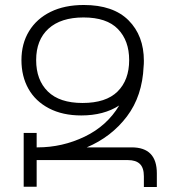

<svg xmlns="http://www.w3.org/2000/svg" viewBox="-20 -749 689 770"><path d="M609 -54V1H557V-42Q557 -76 541 -91.5Q525 -107 493 -107H127V0H75V-216H127V-158H131Q230 -158 319.5 -201Q409 -244 458 -326Q396 -286 306 -286Q231 -286 176.5 -314.5Q122 -343 94 -393Q66 -443 66 -508Q66 -574 96.5 -624Q127 -674 183 -701.5Q239 -729 316 -729Q434 -729 495.5 -667.5Q557 -606 557 -505Q557 -491 556 -483Q551 -364 489 -282Q427 -200 328 -158H508Q609 -158 609 -54ZM498 -508Q498 -586 453 -632.5Q408 -679 315 -679Q224 -679 174.5 -634Q125 -589 125 -508Q125 -428 172 -382Q219 -336 311 -336Q405 -336 451.5 -382Q498 -428 498 -508Z"/></svg>

Font: Noto Sans Armenian Light
Style: Regular
Weight: 300
Designer: Monotype Design team
Foundry: Monotype Imaging Inc.
Version: Version 1.000